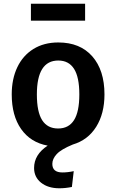

<svg xmlns="http://www.w3.org/2000/svg" viewBox="-20 -772 624 1031"><path d="M437 -661H146V-752H437ZM261 108Q261 154 315 154Q344 154 376 147L366 232Q331 239 299 239Q238 239 200.5 209Q163 179 163 130Q163 58 236 10Q144 -7 93.5 -79Q43 -151 43 -265Q43 -348 73 -411Q103 -474 159.5 -509Q216 -544 293 -544Q410 -544 475.5 -469.5Q541 -395 541 -265Q541 -162 496.5 -91Q452 -20 371 4Q308 30 284.5 55.5Q261 81 261 108ZM292 -82Q349 -82 377.5 -127Q406 -172 406 -265Q406 -358 377.5 -402.5Q349 -447 293 -447Q178 -447 178 -265Q178 -171 206.5 -126.5Q235 -82 292 -82Z"/></svg>

Font: Fira Sans Medium
Style: Regular
Weight: 500
Designer: bBox Type GmbH & Carrois Corporate GbR & Edenspiekermann AG
Foundry: bBox Type GmbH & Carrois Corporate GbR & Edenspiekermann AG
Version: Version 4.301